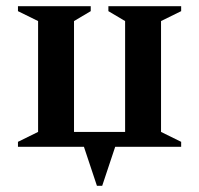

<svg xmlns="http://www.w3.org/2000/svg" viewBox="-20 -474 643 620"><path d="M103 -48V-406L38 -438V-454H273V-438L219 -406V-48H384V-406L330 -438V-454H565V-438L500 -406V-48L565 -16V0H352L310 126H293L251 0H38V-16Z"/></svg>

Font: Spectral SemiBold
Style: Regular
Weight: 600
Designer: Jean-Baptiste Levee
Foundry: Production Type
Version: Version 2.001